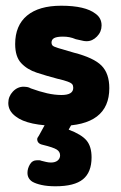

<svg xmlns="http://www.w3.org/2000/svg" viewBox="-20 -429 423 671"><path d="M189 11Q362 11 362 -121Q362 -172 335 -199.5Q308 -227 238 -245Q200 -256 183.5 -261Q167 -266 163.5 -270Q160 -274 160 -280Q160 -291 169.5 -296Q179 -301 200 -301Q212 -301 222.5 -299Q233 -297 245 -292Q267 -287 272 -286Q277 -285 283 -285Q303 -285 319 -301.5Q335 -318 335 -340Q335 -366 314 -381Q278 -409 194 -409Q116 -409 74.5 -374.5Q33 -340 33 -275Q33 -231 54 -208.5Q75 -186 108.5 -175Q142 -164 180 -154Q206 -148 217.5 -143.5Q229 -139 232.5 -134.5Q236 -130 236 -122Q236 -97 195 -97Q171 -97 144.5 -103Q118 -109 88 -120Q81 -124 74.5 -125Q68 -126 63 -126Q41 -126 25 -109Q9 -92 9 -69Q9 -41 35 -22Q77 11 189 11ZM150 -17 116 45Q110 53 110 57Q110 73 129 77Q166 86 178 93.5Q190 101 190 114Q190 125 181.5 132Q173 139 158 139Q150 139 141.5 137Q133 135 125 133Q120 131 117 131Q114 131 110 131Q93 131 84.5 145.5Q76 160 76 175Q76 195 93 206Q105 213 125.5 217.5Q146 222 174 222Q240 222 270 197.5Q300 173 300 121Q300 83 282.5 62Q265 41 220 24L243 -17Z"/></svg>

Font: Beiruti ExtraBold
Style: Regular
Weight: 800
Designer: Arlette Boutros
Foundry: Boutros
Version: Version 1.41